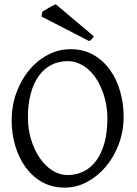

<svg xmlns="http://www.w3.org/2000/svg" viewBox="-20 -859 640 894"><path d="M480 -307.1Q480 -340.8 473.9 -373.8Q467.8 -406.7 456.5 -436.3Q445.3 -465.8 429 -491.2Q412.6 -516.6 392.1 -534.9Q371.6 -553.2 347.2 -563.7Q322.8 -574.2 294.9 -574.2Q251.5 -574.2 217 -555.7Q182.6 -537.1 158.9 -503.2Q135.3 -469.2 122.6 -420.9Q109.9 -372.6 109.9 -313Q109.9 -258.3 124.8 -209.5Q139.6 -160.6 164.8 -123.8Q189.9 -86.9 223.6 -65.4Q257.3 -43.9 294.9 -43.9Q335.4 -43.9 369.4 -60.8Q403.3 -77.6 428 -110.8Q452.6 -144 466.3 -193.4Q480 -242.7 480 -307.1ZM555.7 -315.9Q555.7 -249.5 533.7 -189.7Q511.7 -129.9 473.9 -84.5Q436 -39.1 386.2 -12.2Q336.4 14.6 280.8 14.6Q222.2 14.6 176.3 -11.2Q130.4 -37.1 98.9 -80.6Q67.4 -124 50.8 -180.7Q34.2 -237.3 34.2 -298.8Q34.2 -365.2 55.7 -425.3Q77.1 -485.4 114.3 -530.8Q151.4 -576.2 201.4 -603Q251.5 -629.9 309.1 -629.9Q369.6 -629.9 415.5 -603.3Q461.4 -576.7 492.7 -532.7Q523.9 -488.8 539.8 -432.1Q555.7 -375.5 555.7 -315.9ZM172.9 -782.2 176.8 -804.2Q181.2 -807.1 189.5 -812Q197.8 -816.9 207 -822.3Q216.3 -827.6 225.1 -832.3Q233.9 -836.9 239.3 -839.4L417 -689.9Q413.1 -683.6 408.2 -678Q403.3 -672.4 395.5 -667.5Z"/></svg>

Font: Akkhara
Style: Regular
Weight: 400
Designer: J. Victor Gaultney
Version: Version 1.00 June 13, 2006, initial release